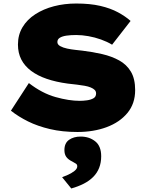

<svg xmlns="http://www.w3.org/2000/svg" viewBox="-20 -740 858 1091"><path d="M420 10Q334 10 264 -6.5Q194 -23 139.5 -50Q85 -77 42 -111L144 -268Q219 -210 295.5 -188.5Q372 -167 433 -167Q453 -167 474.5 -170Q496 -173 511 -181.5Q526 -190 526 -209Q526 -221 518 -229Q510 -237 495.5 -243Q481 -249 461.5 -252.5Q442 -256 417.5 -259Q393 -262 365 -265Q298 -274 245.5 -292Q193 -310 156.5 -337.5Q120 -365 101 -402Q82 -439 82 -487Q82 -542 108 -585.5Q134 -629 180.5 -659Q227 -689 286.5 -704.5Q346 -720 413 -720Q492 -720 550 -706.5Q608 -693 650.5 -670Q693 -647 722 -621L617 -486Q589 -503 554 -515.5Q519 -528 482.5 -534.5Q446 -541 413 -541Q381 -541 357.5 -537.5Q334 -534 320 -525.5Q306 -517 306 -501Q306 -487 322 -478Q338 -469 361.5 -464Q385 -459 409 -456.5Q433 -454 449 -452Q507 -445 561 -432.5Q615 -420 657.5 -396.5Q700 -373 724 -332.5Q748 -292 748 -228Q748 -151 704 -98Q660 -45 586 -17.5Q512 10 420 10ZM385 331 333 267Q347 262 367 253Q387 244 403 231.5Q419 219 419 205Q419 195 411.5 190Q404 185 391 178Q368 167 357 152Q346 137 346 113Q346 73 372.5 54.5Q399 36 438 36Q487 36 521 63Q555 90 555 148Q555 184 543.5 213.5Q532 243 509.5 265.5Q487 288 455.5 304Q424 320 385 331Z"/></svg>

Font: Lexend Giga Black
Style: Regular
Weight: 900
Designer: Bonnie Shaver-Troup, Thomas Jockin
Foundry: Lexend
Version: Version 1.007